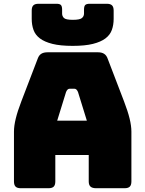

<svg xmlns="http://www.w3.org/2000/svg" viewBox="-20 -997 770 1017"><path d="M330 -510 283 -358H440L393 -510Q389 -519 384.5 -523Q380 -527 374 -527H349Q343 -527 338.5 -523Q334 -519 330 -510ZM273 -36Q273 -17 264.5 -8.5Q256 0 237 0H90Q71 0 62.5 -8.5Q54 -17 54 -36V-300Q54 -330 63.5 -369Q73 -408 93 -460L180 -687Q186 -704 198.5 -712Q211 -720 231 -720H500Q519 -720 531.5 -712Q544 -704 550 -687L637 -460Q657 -408 666.5 -369Q676 -330 676 -300V-36Q676 -17 667.5 -8.5Q659 0 640 0H489Q469 0 459.5 -8.5Q450 -17 450 -36V-176H273ZM582 -897Q582 -865 572.5 -838.5Q563 -812 538.5 -793.5Q514 -775 472 -764.5Q430 -754 365 -754Q300 -754 258 -764.5Q216 -775 191.5 -793.5Q167 -812 157.5 -838.5Q148 -865 148 -897V-941Q148 -960 156.5 -968.5Q165 -977 184 -977H280Q296 -977 302.5 -970.5Q309 -964 309 -946V-925Q309 -911 319 -901.5Q329 -892 366 -892Q403 -892 414 -901.5Q425 -911 425 -925V-946Q425 -964 431.5 -970.5Q438 -977 455 -977H546Q565 -977 573.5 -968.5Q582 -960 582 -941Z"/></svg>

Font: Bungee
Style: Regular
Weight: 400
Designer: David Jonathan Ross
Foundry: David Jonathan Ross
Version: Version 1.000;PS 1.0;hotconv 1.0.72;makeotf.lib2.5.5900